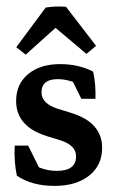

<svg xmlns="http://www.w3.org/2000/svg" viewBox="-20 -578 369 605"><path d="M188 -556.6 282.7 -433.6 252.4 -408.2 119.6 -520ZM188 -556.6V-520L61 -405.8L31.2 -429.2L124 -554.2Q140.6 -556.6 154.5 -557.4Q168.5 -558.1 188 -556.6ZM151.4 7.8Q80.6 7.8 33.2 -24.4Q28.8 -43.9 26.9 -68.6Q24.9 -93.3 26.4 -119.1H68.8L110.4 -35.2L78.6 -63.5Q115.7 -39.6 159.2 -39.6Q219.7 -39.6 219.7 -85.4Q219.7 -120.1 170.9 -135.7L127.9 -148.9Q30.8 -179.2 30.8 -259.8Q30.8 -313 68.6 -344.5Q106.4 -376 169.4 -376Q227.1 -376 273.4 -352.5Q282.2 -314 280.8 -266.6H236.3L194.8 -350.6L242.2 -305.7Q200.2 -328.6 161.6 -328.6Q110.8 -328.6 110.8 -286.6Q110.8 -251.5 163.1 -234.9L206.1 -221.7Q254.9 -206.1 278.3 -178.7Q301.8 -151.4 301.8 -112.3Q301.8 -57.1 261 -24.7Q220.2 7.8 151.4 7.8Z"/></svg>

Font: Markazi Text Medium
Style: Regular
Weight: 500
Designer: Borna Izadpanah (Arabic designer), Fiona Ross (Arabic design director) and Florian Runge (Latin designer)
Foundry: Borna Izadpanah and Florian Runge
Version: Version 1.001